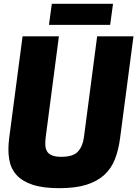

<svg xmlns="http://www.w3.org/2000/svg" viewBox="-20 -970 718 1004"><path d="M251 -950H571L556 -840H236ZM290 14Q205 14 150.5 -4Q96 -22 66 -55.5Q36 -89 28 -137.5Q20 -186 28 -248L98 -780H288L219 -253Q216 -230 217 -211Q218 -192 226 -178.5Q234 -165 252 -157.5Q270 -150 301 -150Q363 -150 388 -178Q413 -206 419 -253L488 -780H678L608 -248Q600 -186 581 -137.5Q562 -89 525.5 -55.5Q489 -22 432 -4Q375 14 290 14Z"/></svg>

Font: Tanohe Sans Black
Style: Italic
Weight: 900
Designer: Village Type and Design LLC & Cristiano Sobral
Foundry: Cooper Hewitt Smithsonian Design Museum
Version: Version 1.00;January 12, 2020;FontCreator 12.0.0.2547 64-bit